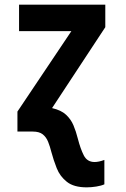

<svg xmlns="http://www.w3.org/2000/svg" viewBox="-20 -566 540 826"><path d="M353 240Q298 240 268 216.5Q238 193 224 157.5Q210 122 201 88Q195 64 187 44Q179 24 164 12Q149 0 121 0H55V-86L287 -432H62V-546H433V-449L204 -101Q243 -92 264 -72.5Q285 -53 296 -27Q307 -1 315 31Q326 74 340.5 102.5Q355 131 387 131Q405 131 429 122V227Q416 233 394.5 236.5Q373 240 353 240Z"/></svg>

Font: Noto Sans Mono ExtraCondensed
Style: Bold
Weight: 700
Width: 2
Designer: Monotype Design Team
Foundry: Monotype Imaging Inc.
Version: Version 2.014